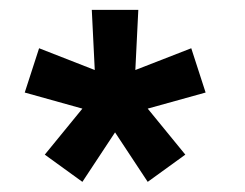

<svg xmlns="http://www.w3.org/2000/svg" viewBox="-20 -740 496 388"><path d="M212.5 -472.5 278.5 -372.5 354.5 -427.5 278.5 -520.5 395.5 -553 366.5 -642.5 253.5 -598.5 259.5 -720H165.5L171.5 -598.5L59 -642.5L30 -553L146.5 -520.5L70.5 -427.5L146.5 -372.5Z"/></svg>

Font: Manrope SemiBold
Style: Regular
Weight: 600
Designer: Mikhail Sharanda
Foundry: Mikhail Sharanda
Version: Version 4.505